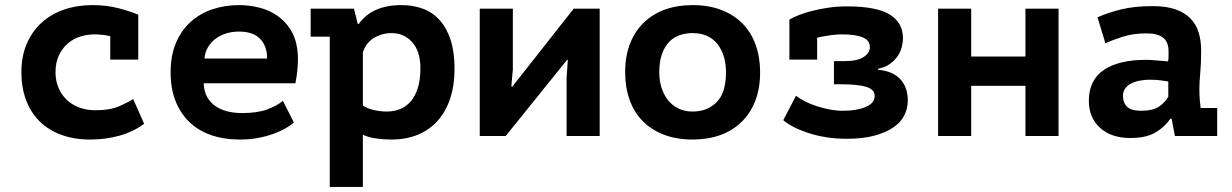

<svg xmlns="http://www.w3.org/2000/svg" viewBox="-20 -534 4840 754"><path d="M546 -48Q505 -17 450 -1.5Q395 14 335 14Q270 14 219.5 -5Q169 -24 134.5 -58.5Q100 -93 82 -142Q64 -191 64 -250Q64 -313 85 -362Q106 -411 143.5 -445Q181 -479 232 -496.5Q283 -514 343 -514Q399 -514 448 -501Q497 -488 523 -476V-300H413V-392Q382 -399 351 -399Q323 -399 295.5 -390.5Q268 -382 246.5 -363.5Q225 -345 211.5 -317Q198 -289 198 -250Q198 -218 209 -191Q220 -164 240 -144Q260 -124 289.5 -112.5Q319 -101 355 -101Q412 -101 448.5 -117Q485 -133 503 -145Z M1134 -53Q1121 -41 1100.5 -29.5Q1080 -18 1052.5 -8Q1025 2 992 8Q959 14 922 14Q858 14 807.5 -4Q757 -22 722 -56.5Q687 -91 668.5 -139.5Q650 -188 650 -250Q650 -316 671 -365.5Q692 -415 728.5 -448Q765 -481 814 -497.5Q863 -514 920 -514Q958 -514 998.5 -504Q1039 -494 1073 -469.5Q1107 -445 1128.5 -404Q1150 -363 1150 -300Q1150 -257 1140 -207H780Q781 -175 793.5 -153Q806 -131 826.5 -117Q847 -103 873.5 -96.5Q900 -90 930 -90Q990 -90 1028.5 -104Q1067 -118 1091 -138ZM918 -410Q892 -410 869 -403Q846 -396 827.5 -382.5Q809 -369 797 -349Q785 -329 783 -304H1029Q1029 -353 1001.5 -381.5Q974 -410 918 -410Z M1200 -500H1370L1385 -440H1389Q1441 -514 1557 -514Q1603 -514 1641.5 -499.5Q1680 -485 1707.5 -454Q1735 -423 1750 -376Q1765 -329 1765 -263Q1765 -199 1748 -147.5Q1731 -96 1699 -60Q1667 -24 1621 -5Q1575 14 1516 14Q1485 14 1455 9.5Q1425 5 1405 -5V200H1275V-390H1200ZM1518 -404Q1480 -404 1448.5 -385Q1417 -366 1405 -328V-120Q1419 -109 1445.5 -102.5Q1472 -96 1499 -96Q1527 -96 1551 -105.5Q1575 -115 1593 -136Q1611 -157 1621 -189Q1631 -221 1631 -266Q1631 -332 1599 -368Q1567 -404 1518 -404Z M2205 -228 2210 -299H2207L1966 0H1864V-500H1994V-262L1988 -194H1992L2233 -500H2335V0H2205Z M2435 -250Q2435 -313 2454 -362Q2473 -411 2508 -445Q2543 -479 2591.5 -496.5Q2640 -514 2700 -514Q2763 -514 2812.5 -495Q2862 -476 2896 -441.5Q2930 -407 2947.5 -358Q2965 -309 2965 -250Q2965 -187 2946 -138Q2927 -89 2892 -55Q2857 -21 2808.5 -3.5Q2760 14 2700 14Q2637 14 2587.5 -5Q2538 -24 2504 -58.5Q2470 -93 2452.5 -142Q2435 -191 2435 -250ZM2569 -250Q2569 -217 2578 -189Q2587 -161 2604 -140Q2621 -119 2645 -107.5Q2669 -96 2700 -96Q2758 -96 2794.5 -133Q2831 -170 2831 -250Q2831 -319 2797 -361.5Q2763 -404 2700 -404Q2672 -404 2648 -395.5Q2624 -387 2606.5 -368Q2589 -349 2579 -320Q2569 -291 2569 -250Z M3080 -457Q3095 -466 3118 -475Q3141 -484 3170.5 -491.5Q3200 -499 3234 -504Q3268 -509 3305 -509Q3422 -509 3474 -477Q3526 -445 3526 -384Q3526 -367 3521 -348Q3516 -329 3504 -312Q3492 -295 3473.5 -282Q3455 -269 3428 -264V-260Q3486 -255 3515.5 -223Q3545 -191 3545 -140Q3545 -108 3531 -80.5Q3517 -53 3487.5 -33Q3458 -13 3413 -1Q3368 11 3305 11Q3263 11 3225 5Q3187 -1 3155 -11.5Q3123 -22 3097.5 -35Q3072 -48 3056 -62L3106 -158Q3121 -146 3142 -135.5Q3163 -125 3187.5 -117Q3212 -109 3238.5 -104Q3265 -99 3291 -99Q3344 -99 3379.5 -114Q3415 -129 3415 -157Q3415 -183 3381.5 -193Q3348 -203 3284 -203H3255V-294H3296Q3347 -294 3371.5 -310Q3396 -326 3396 -349Q3396 -376 3367.5 -387.5Q3339 -399 3288 -399Q3260 -399 3231 -394Q3209 -391 3189 -386V-300H3080Z M4007 -197H3794V0H3664V-500H3794V-312H4007V-500H4137V0H4007Z M4290 -466Q4330 -484 4382.5 -497Q4435 -510 4507 -510Q4559 -510 4595.5 -497.5Q4632 -485 4654.5 -462Q4677 -439 4687 -407Q4697 -375 4697 -335Q4697 -284 4693.5 -248Q4690 -212 4690 -184Q4690 -163 4692 -137Q4694 -123 4695 -110H4760V0H4594L4581 -68H4576Q4556 -37 4519 -14.5Q4482 8 4419 8Q4344 8 4300 -32Q4256 -72 4256 -138Q4256 -180 4271.5 -210.5Q4287 -241 4316.5 -260.5Q4346 -280 4387.5 -289.5Q4429 -299 4480 -299Q4498 -299 4518 -297Q4538 -295 4567 -293Q4569 -303 4569 -313V-332Q4569 -370 4547 -386.5Q4525 -403 4482 -403Q4431 -403 4390 -390Q4349 -377 4321 -364ZM4461 -99Q4509 -99 4533 -116.5Q4557 -134 4568 -154V-214Q4558 -216 4538 -218.5Q4518 -221 4495 -221Q4476 -221 4457 -217.5Q4438 -214 4423 -206.5Q4408 -199 4399 -187Q4390 -175 4390 -158Q4390 -130 4406.5 -114.5Q4423 -99 4461 -99Z"/></svg>

Font: PT Mono
Style: Bold
Weight: 700
Monospace: yes
Designer: A.Korolkova, I.Chaeva
Foundry: ParaType Ltd
Version: Version 1.000 OFL